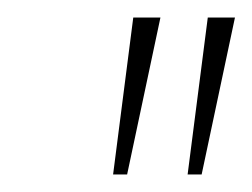

<svg xmlns="http://www.w3.org/2000/svg" viewBox="-20 -813 288 219"><path d="M109 -614H125L163 -793H132ZM194 -614H210L248 -793H217Z"/></svg>

Font: Poppins Devanagari Thin
Style: Italic
Weight: 100
Italic angle: -10°
Designer: Ninad Kale (Devanagari), Jonny Pinhorn (Latin)
Foundry: Indian Type Foundry
Version: 4.005